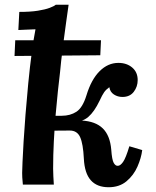

<svg xmlns="http://www.w3.org/2000/svg" viewBox="-20 -775 655 806"><path d="M76 0Q74 -21 73.5 -30Q73 -39 73 -49Q73 -60 74.5 -94.5Q76 -129 79 -180Q82 -231 87 -293.5Q92 -356 98.5 -424Q105 -492 114 -559Q116 -579 120.5 -604.5Q125 -630 129 -652Q113 -651 90.5 -650.5Q68 -650 57 -649L61 -725Q108 -725 139 -730Q170 -735 188.5 -742Q207 -749 214 -755H268Q263 -719 257.5 -680.5Q252 -642 247 -602.5Q242 -563 237 -521Q236 -505 232 -471.5Q228 -438 223 -392Q218 -346 213.5 -292.5Q209 -239 206 -181.5Q203 -124 203 -67Q203 -54 204 -34Q205 -14 206 0ZM436 11Q387 11 361 -18.5Q335 -48 332 -109Q329 -171 316.5 -199Q304 -227 273 -227L144 -226L145 -289H322V-269Q381 -266 411.5 -236Q442 -206 447 -147Q450 -104 457.5 -91Q465 -78 475 -79Q485 -79 496.5 -95Q508 -111 523 -161L577 -145Q573 -112 557 -75.5Q541 -39 511 -14Q481 11 436 11ZM224 -251 239 -289Q275 -289 301 -306Q327 -323 343 -375Q363 -441 398 -476Q433 -511 477 -511Q512 -511 535 -491.5Q558 -472 558 -439Q558 -411 541.5 -389.5Q525 -368 494 -368Q474 -368 458 -378.5Q442 -389 439 -409Q425 -399 417 -387.5Q409 -376 398 -352Q376 -306 350.5 -284Q325 -262 281 -262ZM41 -540 44 -606H404L401 -543Z"/></svg>

Font: Lora Italic
Style: Italic
Weight: 400
Italic angle: -3°
Designer: Olga Karpushina, Alexei Vanyashin (Cyrillic)
Foundry: Cyreal
Version: Version 2.210; ttfautohint (v1.8.1.43-b0c9)